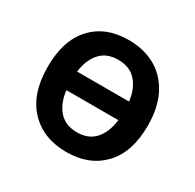

<svg xmlns="http://www.w3.org/2000/svg" viewBox="-128 -692 855 841"><g transform="rotate(30 300.0 -271.0)"><path d="M303 10Q186 10 116 -63.5Q46 -137 46 -274Q46 -407 113 -479.5Q180 -552 296 -552Q373 -552 431 -519.5Q489 -487 522 -423.5Q555 -360 555 -268Q555 -134 486.5 -62Q418 10 303 10ZM299 -454Q241 -454 208.5 -417.5Q176 -381 168 -319H431Q423 -382 390 -418Q357 -454 299 -454ZM300 -88Q358 -88 390.5 -124.5Q423 -161 431 -225H168Q176 -161 209 -124.5Q242 -88 300 -88Z"/></g></svg>

Font: Noto Sans Mono SemiBold
Style: Regular
Weight: 600
Designer: Monotype Design Team
Foundry: Monotype Imaging Inc.
Version: Version 2.014; ttfautohint (v1.8.4.7-5d5b)